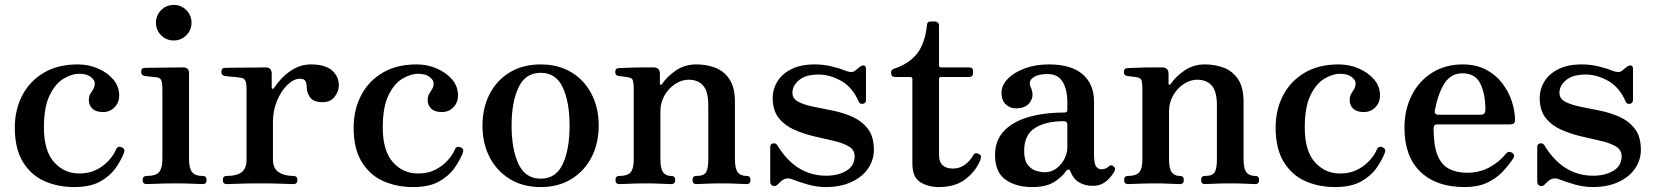

<svg xmlns="http://www.w3.org/2000/svg" viewBox="-20 -746 6709 778"><path d="M280 12Q215 12 160.5 -12Q106 -36 73 -89.5Q40 -143 40 -229Q40 -301 70 -359Q100 -417 157 -451Q214 -485 295 -485Q339 -485 377 -468.5Q415 -452 439 -424Q463 -396 463 -359Q463 -331 444.5 -311.5Q426 -292 397 -292Q368 -292 353.5 -306.5Q339 -321 340 -344Q341 -358 346.5 -366.5Q352 -375 358 -385Q364 -395 364 -410Q364 -421 348 -434Q332 -447 302 -447Q270 -447 236.5 -426.5Q203 -406 180.5 -358.5Q158 -311 158 -229Q158 -135 199 -89Q240 -43 301 -43Q341 -43 370.5 -58Q400 -73 420.5 -95.5Q441 -118 450 -140Q457 -156 473 -149Q489 -143 482 -126Q471 -97 448.5 -65Q426 -33 386 -10.5Q346 12 280 12Z M574 0Q558 0 558 -16Q558 -33 574 -33Q612 -33 625 -49Q638 -65 638 -101V-385Q638 -413 632.5 -422.5Q627 -432 613 -433Q606 -434 589.5 -435.5Q573 -437 566 -438Q552 -441 552 -455Q552 -471 567 -471Q570 -471 592 -471.5Q614 -472 641.5 -472Q669 -472 692 -472.5Q715 -473 721 -473Q746 -473 746 -450V-101Q746 -65 758 -49Q770 -33 802 -33Q817 -33 817 -16Q817 0 802 0Q795 0 775 -1Q755 -2 732 -2.5Q709 -3 691 -3Q674 -3 649 -2.5Q624 -2 602.5 -1Q581 0 574 0ZM684 -582Q654 -582 633 -603Q612 -624 612 -654Q612 -684 633 -705Q654 -726 684 -726Q714 -726 735 -705Q756 -684 756 -654Q756 -624 735 -603Q714 -582 684 -582Z M898 0Q883 0 883 -17Q883 -33 898 -33Q939 -33 959 -48Q979 -63 979 -99V-385Q979 -407 974.5 -418Q970 -429 956 -431Q951 -432 937 -433.5Q923 -435 909.5 -436Q896 -437 891 -438Q877 -441 877 -454Q877 -471 892 -471Q895 -471 918.5 -471.5Q942 -472 971.5 -472Q1001 -472 1025.5 -472.5Q1050 -473 1056 -473Q1081 -473 1081 -447V-391Q1081 -387 1084 -386Q1087 -385 1090 -389Q1105 -412 1127 -434Q1149 -456 1177.5 -470.5Q1206 -485 1239 -485Q1297 -485 1325 -461Q1353 -437 1353 -399Q1353 -377 1336.5 -354.5Q1320 -332 1287 -332Q1250 -332 1236.5 -351.5Q1223 -371 1223 -390Q1223 -410 1217 -418.5Q1211 -427 1196 -427Q1170 -427 1144.5 -402Q1119 -377 1102.5 -337.5Q1086 -298 1086 -252V-101Q1086 -63 1109.5 -48Q1133 -33 1169 -33Q1185 -33 1185 -17Q1185 0 1169 0Q1159 0 1122.5 -1.5Q1086 -3 1032 -3Q986 -3 947.5 -1.5Q909 0 898 0Z M1653 12Q1588 12 1533.5 -12Q1479 -36 1446 -89.5Q1413 -143 1413 -229Q1413 -301 1443 -359Q1473 -417 1530 -451Q1587 -485 1668 -485Q1712 -485 1750 -468.5Q1788 -452 1812 -424Q1836 -396 1836 -359Q1836 -331 1817.5 -311.5Q1799 -292 1770 -292Q1741 -292 1726.5 -306.5Q1712 -321 1713 -344Q1714 -358 1719.5 -366.5Q1725 -375 1731 -385Q1737 -395 1737 -410Q1737 -421 1721 -434Q1705 -447 1675 -447Q1643 -447 1609.5 -426.5Q1576 -406 1553.5 -358.5Q1531 -311 1531 -229Q1531 -135 1572 -89Q1613 -43 1674 -43Q1714 -43 1743.5 -58Q1773 -73 1793.5 -95.5Q1814 -118 1823 -140Q1830 -156 1846 -149Q1862 -143 1855 -126Q1844 -97 1821.5 -65Q1799 -33 1759 -10.5Q1719 12 1653 12Z M2171 12Q2099 12 2046 -20.5Q1993 -53 1964 -109Q1935 -165 1935 -237Q1935 -309 1964 -365Q1993 -421 2046 -453Q2099 -485 2171 -485Q2243 -485 2295.5 -453Q2348 -421 2377 -365Q2406 -309 2406 -237Q2406 -165 2377 -109Q2348 -53 2295.5 -20.5Q2243 12 2171 12ZM2171 -22Q2233 -22 2260.5 -81.5Q2288 -141 2288 -237Q2288 -332 2260.5 -391.5Q2233 -451 2171 -451Q2109 -451 2081 -391.5Q2053 -332 2053 -237Q2053 -141 2081 -81.5Q2109 -22 2171 -22Z M2489 0Q2474 0 2474 -17Q2474 -33 2489 -33Q2523 -33 2535.5 -48Q2548 -63 2548 -99V-387Q2548 -407 2545 -418.5Q2542 -430 2529 -432Q2522 -434 2508 -435.5Q2494 -437 2487 -438Q2473 -440 2473 -454Q2473 -470 2488 -470Q2491 -470 2511 -471Q2531 -472 2556 -472.5Q2581 -473 2602 -473Q2623 -473 2629 -473Q2654 -472 2654 -447V-407Q2654 -403 2657 -402.5Q2660 -402 2663 -406Q2683 -436 2719 -460.5Q2755 -485 2801 -485Q2844 -485 2879.5 -471Q2915 -457 2936.5 -424Q2958 -391 2958 -333V-101Q2958 -63 2969.5 -48Q2981 -33 3006 -33Q3021 -33 3021 -17Q3021 0 3006 0Q2999 0 2981 -1Q2963 -2 2942 -2.5Q2921 -3 2903 -3Q2886 -3 2865 -2.5Q2844 -2 2826.5 -1Q2809 0 2801 0Q2786 0 2786 -17Q2786 -33 2801 -33Q2832 -33 2841 -48Q2850 -63 2850 -99V-319Q2850 -376 2829 -399.5Q2808 -423 2770 -423Q2742 -423 2715.5 -405.5Q2689 -388 2672.5 -359Q2656 -330 2656 -295V-101Q2656 -63 2667 -48Q2678 -33 2700 -33Q2716 -33 2716 -17Q2716 0 2700 0Q2689 0 2658.5 -1.5Q2628 -3 2602 -3Q2585 -3 2561 -2.5Q2537 -2 2517 -1Q2497 0 2489 0Z M3326 12Q3290 12 3253 1.5Q3216 -9 3191 -19Q3179 -24 3169.5 -23Q3160 -22 3152 -17Q3146 -13 3141.5 -8.5Q3137 -4 3132 1Q3122 11 3111.5 7Q3101 3 3101 -11V-150Q3101 -163 3112.5 -165Q3124 -167 3130 -157Q3205 -34 3328 -34Q3376 -34 3409.5 -54Q3443 -74 3443 -113Q3443 -139 3419 -153Q3395 -167 3357 -175.5Q3319 -184 3277 -194Q3235 -204 3197 -221Q3159 -238 3135 -268.5Q3111 -299 3111 -350Q3111 -384 3129.5 -415Q3148 -446 3186 -465.5Q3224 -485 3282 -485Q3315 -485 3347.5 -477.5Q3380 -470 3404 -460Q3432 -449 3444 -459Q3449 -463 3454.5 -467.5Q3460 -472 3465 -476Q3474 -482 3481.5 -480.5Q3489 -479 3489 -466V-341Q3489 -328 3477 -325.5Q3465 -323 3460 -333Q3435 -392 3389 -418Q3343 -444 3297 -444Q3245 -444 3218 -421.5Q3191 -399 3191 -370Q3191 -346 3215 -333.5Q3239 -321 3276.5 -313.5Q3314 -306 3356 -297.5Q3398 -289 3435.5 -272Q3473 -255 3497 -223.5Q3521 -192 3521 -139Q3521 -97 3497 -62.5Q3473 -28 3429 -8Q3385 12 3326 12Z M3784 12Q3741 12 3709 -8Q3677 -28 3677 -83V-426Q3677 -434 3668 -434H3607Q3591 -434 3591 -450V-453Q3591 -460 3595.5 -463.5Q3600 -467 3607 -469Q3665 -489 3696.5 -529.5Q3728 -570 3736 -643Q3736 -659 3752 -659H3769Q3775 -659 3780 -654.5Q3785 -650 3785 -643V-482Q3785 -473 3793 -473H3907Q3923 -473 3923 -458V-450Q3923 -434 3907 -434H3793Q3785 -434 3785 -426V-118Q3785 -63 3842 -63Q3869 -63 3890.5 -79Q3912 -95 3923 -116Q3931 -131 3948 -121Q3955 -117 3955 -111Q3955 -105 3952 -97Q3935 -54 3893.5 -21Q3852 12 3784 12Z M4162 12Q4097 12 4054.5 -18Q4012 -48 4012 -118Q4012 -176 4047 -214Q4082 -252 4145.5 -271Q4209 -290 4294 -290Q4305 -290 4305 -301V-329Q4305 -383 4286 -414.5Q4267 -446 4225 -446Q4186 -446 4166 -431.5Q4146 -417 4156 -394Q4172 -360 4155 -333.5Q4138 -307 4097 -307Q4072 -307 4055 -323.5Q4038 -340 4038 -370Q4038 -400 4063 -426Q4088 -452 4131.5 -468.5Q4175 -485 4230 -485Q4321 -485 4367 -445Q4413 -405 4413 -335V-123Q4413 -83 4421.5 -71.5Q4430 -60 4443 -60Q4453 -60 4460.5 -63.5Q4468 -67 4472 -71Q4483 -82 4494 -70Q4499 -65 4498 -59Q4497 -53 4493 -47Q4479 -24 4458.5 -8.5Q4438 7 4409 7Q4376 7 4352.5 -7Q4329 -21 4317 -52Q4314 -60 4309 -59Q4304 -58 4300 -53Q4281 -26 4249 -7Q4217 12 4162 12ZM4212 -48Q4241 -48 4262 -64.5Q4283 -81 4294 -104Q4305 -127 4305 -148V-240Q4305 -255 4291 -255Q4218 -255 4174 -227.5Q4130 -200 4130 -135Q4130 -96 4145 -77.5Q4160 -59 4179.5 -53.5Q4199 -48 4212 -48Z M4550 0Q4535 0 4535 -17Q4535 -33 4550 -33Q4584 -33 4596.5 -48Q4609 -63 4609 -99V-387Q4609 -407 4606 -418.5Q4603 -430 4590 -432Q4583 -434 4569 -435.5Q4555 -437 4548 -438Q4534 -440 4534 -454Q4534 -470 4549 -470Q4552 -470 4572 -471Q4592 -472 4617 -472.5Q4642 -473 4663 -473Q4684 -473 4690 -473Q4715 -472 4715 -447V-407Q4715 -403 4718 -402.5Q4721 -402 4724 -406Q4744 -436 4780 -460.5Q4816 -485 4862 -485Q4905 -485 4940.5 -471Q4976 -457 4997.5 -424Q5019 -391 5019 -333V-101Q5019 -63 5030.5 -48Q5042 -33 5067 -33Q5082 -33 5082 -17Q5082 0 5067 0Q5060 0 5042 -1Q5024 -2 5003 -2.5Q4982 -3 4964 -3Q4947 -3 4926 -2.5Q4905 -2 4887.5 -1Q4870 0 4862 0Q4847 0 4847 -17Q4847 -33 4862 -33Q4893 -33 4902 -48Q4911 -63 4911 -99V-319Q4911 -376 4890 -399.5Q4869 -423 4831 -423Q4803 -423 4776.5 -405.5Q4750 -388 4733.5 -359Q4717 -330 4717 -295V-101Q4717 -63 4728 -48Q4739 -33 4761 -33Q4777 -33 4777 -17Q4777 0 4761 0Q4750 0 4719.5 -1.5Q4689 -3 4663 -3Q4646 -3 4622 -2.5Q4598 -2 4578 -1Q4558 0 4550 0Z M5389 12Q5324 12 5269.5 -12Q5215 -36 5182 -89.5Q5149 -143 5149 -229Q5149 -301 5179 -359Q5209 -417 5266 -451Q5323 -485 5404 -485Q5448 -485 5486 -468.5Q5524 -452 5548 -424Q5572 -396 5572 -359Q5572 -331 5553.5 -311.5Q5535 -292 5506 -292Q5477 -292 5462.5 -306.5Q5448 -321 5449 -344Q5450 -358 5455.5 -366.5Q5461 -375 5467 -385Q5473 -395 5473 -410Q5473 -421 5457 -434Q5441 -447 5411 -447Q5379 -447 5345.5 -426.5Q5312 -406 5289.5 -358.5Q5267 -311 5267 -229Q5267 -135 5308 -89Q5349 -43 5410 -43Q5450 -43 5479.5 -58Q5509 -73 5529.5 -95.5Q5550 -118 5559 -140Q5566 -156 5582 -149Q5598 -143 5591 -126Q5580 -97 5557.5 -65Q5535 -33 5495 -10.5Q5455 12 5389 12Z M5914 12Q5800 12 5735.5 -50Q5671 -112 5671 -228Q5671 -301 5700 -359Q5729 -417 5782.5 -451Q5836 -485 5907 -485Q5961 -485 6001 -464Q6041 -443 6067 -409Q6093 -375 6106 -335.5Q6119 -296 6119 -258Q6119 -242 6099 -242H5803Q5789 -242 5789 -226Q5789 -156 5805 -117Q5821 -78 5851.5 -62Q5882 -46 5924 -46Q5975 -46 6015.5 -68Q6056 -90 6082 -123Q6093 -136 6107 -127Q6121 -118 6111 -103Q6091 -73 6065.5 -47Q6040 -21 6003.5 -4.5Q5967 12 5914 12ZM5810 -281H5979Q5999 -281 5999 -300Q5999 -365 5978.5 -407Q5958 -449 5905 -449Q5860 -449 5833.5 -408.5Q5807 -368 5794 -298Q5791 -281 5810 -281Z M6434 12Q6398 12 6361 1.5Q6324 -9 6299 -19Q6287 -24 6277.5 -23Q6268 -22 6260 -17Q6254 -13 6249.5 -8.5Q6245 -4 6240 1Q6230 11 6219.5 7Q6209 3 6209 -11V-150Q6209 -163 6220.5 -165Q6232 -167 6238 -157Q6313 -34 6436 -34Q6484 -34 6517.5 -54Q6551 -74 6551 -113Q6551 -139 6527 -153Q6503 -167 6465 -175.5Q6427 -184 6385 -194Q6343 -204 6305 -221Q6267 -238 6243 -268.5Q6219 -299 6219 -350Q6219 -384 6237.5 -415Q6256 -446 6294 -465.5Q6332 -485 6390 -485Q6423 -485 6455.5 -477.5Q6488 -470 6512 -460Q6540 -449 6552 -459Q6557 -463 6562.5 -467.5Q6568 -472 6573 -476Q6582 -482 6589.5 -480.5Q6597 -479 6597 -466V-341Q6597 -328 6585 -325.5Q6573 -323 6568 -333Q6543 -392 6497 -418Q6451 -444 6405 -444Q6353 -444 6326 -421.5Q6299 -399 6299 -370Q6299 -346 6323 -333.5Q6347 -321 6384.5 -313.5Q6422 -306 6464 -297.5Q6506 -289 6543.5 -272Q6581 -255 6605 -223.5Q6629 -192 6629 -139Q6629 -97 6605 -62.5Q6581 -28 6537 -8Q6493 12 6434 12Z"/></svg>

Font: Zen Old Mincho Black
Style: Regular
Weight: 900
Designer: Yoshimichi Ohira
Foundry: Positype
Version: Version 1.001